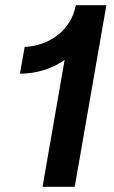

<svg xmlns="http://www.w3.org/2000/svg" viewBox="-20 -720 438 740"><path d="M144 0H268L390 -700H272C256 -608 175 -544 75 -539L57 -436C120 -436 181 -455 229 -489Z"/></svg>

Font: Fixel Display SemiBold
Style: Italic
Weight: 600
Italic angle: -10°
Designer: AlfaBravo + MacPaw
Foundry: Kyrylo Tkachov, Marchela Mozhyna, Serhii Makarenko, Maria Weinstein, Zakhar Kryvoshyya
Version: Version 1.210;Glyphs 3.2 (3217)